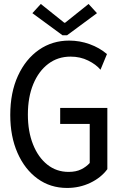

<svg xmlns="http://www.w3.org/2000/svg" viewBox="-20 -930 602 958"><path d="M314.5 7.8Q231 7.8 167.2 -38.6Q103.5 -85 67.4 -167Q31.2 -249 31.2 -356.4Q31.2 -468.3 69.6 -551.8Q107.9 -635.3 174.3 -681.4Q240.7 -727.5 325.2 -727.5Q377.9 -727.5 427.2 -709.7Q476.6 -691.9 513.7 -660.2L481.4 -582Q459.5 -608.4 419.9 -627.9Q380.4 -647.5 332 -647.5Q268.6 -647.5 220.7 -611.3Q172.9 -575.2 146 -510.3Q119.1 -445.3 119.1 -358.4Q119.1 -273.9 144.8 -209.5Q170.4 -145 216.1 -108.6Q261.7 -72.3 322.3 -72.3Q359.4 -72.3 385 -85Q410.6 -97.7 427.7 -116.7V-311.5H280.3V-391.6H515.6V-85.9Q484.4 -43.5 430.7 -17.8Q377 7.8 314.5 7.8ZM183.6 -910.2 300.8 -816.4H304.7L421.9 -910.2L463.9 -864.3L314.5 -753.9H292L141.6 -864.3Z"/></svg>

Font: Reddit Mono
Style: Regular
Weight: 400
Monospace: yes
Designer: Stephen Hutchings
Foundry: Reddit
Version: Version 1.014; ttfautohint (v1.8.4.7-5d5b)